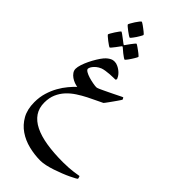

<svg xmlns="http://www.w3.org/2000/svg" viewBox="-402 -961 1536 1536"><g transform="rotate(45 366.0 -193.0)"><path d="M141.1 -778.3Q141.1 -782.2 149.7 -797.4Q158.2 -812.5 168.9 -829.3Q179.7 -846.2 190.4 -859.4Q201.2 -872.6 205.1 -872.6Q206.5 -872.6 213.6 -868.4Q220.7 -864.3 230 -857.7Q239.3 -851.1 249.8 -843Q260.3 -835 269.3 -827.9Q278.3 -820.8 284.2 -814.9Q290 -809.1 290 -807.1Q290 -804.7 285.9 -797.1Q281.7 -789.6 275.6 -778.8Q269.5 -768.1 261.7 -756.3Q253.9 -744.6 246.8 -735.4Q239.7 -726.1 234.4 -719.7Q229 -713.4 227.1 -713.4Q223.1 -713.4 209.2 -722.4Q195.3 -731.4 180.2 -742.9Q165 -754.4 153.1 -764.6Q141.1 -774.9 141.1 -778.3ZM168.9 -544.4Q165 -544.4 151.6 -553.5Q138.2 -562.5 123.3 -574Q108.4 -585.4 96.7 -595.9Q85 -606.4 85 -608.9Q85 -612.8 93.5 -627.7Q102.1 -642.6 112.5 -658.9Q123 -675.3 133.1 -688.5Q143.1 -701.7 146.5 -701.7Q148.4 -701.7 161.4 -692.4Q174.3 -683.1 189 -671.9L227.5 -642.6Q231.9 -639.2 235.8 -639.2Q237.8 -639.2 241.2 -644.5Q255.9 -664.6 267.6 -681.2Q277.8 -695.3 287.6 -706.8Q297.4 -718.3 300.3 -718.3Q301.8 -718.3 308.6 -714.1Q315.4 -710 325 -703.1Q334.5 -696.3 345 -688.7Q355.5 -681.2 364.3 -674.1Q373 -667 378.9 -661.4Q384.8 -655.8 384.8 -653.8Q384.8 -651.4 380.6 -643.6Q376.5 -635.7 370.1 -625.2Q363.8 -614.7 356.2 -603Q348.6 -591.3 341.6 -582Q334.5 -572.8 329.3 -566.4Q324.2 -560.1 323.2 -560.1Q317.9 -560.1 305.2 -569.1Q292.5 -578.1 278.3 -588.9Q261.7 -601.6 243.2 -618.7Q239.3 -623 235.8 -623Q231.9 -623 227.5 -616.7L200.7 -580.6Q189.9 -566.9 180.7 -555.7Q171.4 -544.4 168.9 -544.4ZM732.4 376Q732.4 379.4 715.8 388.4Q699.2 397.5 672.9 410.2Q646.5 422.9 612.5 436.3Q578.6 449.7 543.9 461.4Q509.3 473.1 475.8 480.5Q442.4 487.8 417 487.8Q350.1 487.8 284.7 471.7Q219.2 455.6 167.2 419.9Q115.2 384.3 83.5 327.9Q51.8 271.5 51.8 190.9Q51.8 132.8 67.1 82.5Q82.5 32.2 106 -9.3Q129.4 -50.8 157 -83.5Q184.6 -116.2 208 -138.7Q192.4 -140.6 172.9 -147.9Q153.3 -155.3 136.2 -167.2Q119.1 -179.2 107.7 -195.6Q96.2 -211.9 96.2 -231.9Q96.2 -252 105.7 -281.2Q115.2 -310.5 130.1 -341.3Q145 -372.1 162.4 -400.4Q179.7 -428.7 194.8 -446.8Q208.5 -462.9 220.9 -472.2Q233.4 -481.4 243.9 -486.3Q254.4 -491.2 263.2 -492.2Q272 -493.2 277.8 -493.2Q295.9 -493.2 314.9 -483.9Q327.6 -478 339.8 -469.5Q352.1 -460.9 362.1 -450.7Q372.1 -440.4 379.2 -429Q386.2 -417.5 390.1 -407.2Q388.7 -403.8 387.2 -401.4Q384.8 -395.5 382.3 -395.5Q377 -395.5 359.6 -395.3Q342.3 -395 320.3 -393.6Q298.3 -392.1 276.9 -388.7Q255.4 -385.3 242.2 -380.4Q218.8 -370.6 204.1 -358.4Q189.5 -346.2 180.7 -334.5Q171.9 -322.8 168.7 -313.7Q165.5 -304.7 165.5 -302.2Q165.5 -290 183.8 -279.3Q202.1 -268.6 227.3 -261Q252.4 -253.4 278.3 -248.8Q304.2 -244.1 318.4 -244.1Q326.2 -244.1 344.7 -252.4Q356.9 -257.8 375.5 -266.6Q394 -275.4 413.8 -284.9Q433.6 -294.4 453.6 -304.2Q473.6 -314 489.7 -322Q505.9 -330.1 516.1 -335Q526.4 -339.8 527.3 -339.8Q527.8 -339.8 529.5 -337.4Q531.2 -335 532.7 -332.3Q534.2 -329.6 535.6 -326.7Q537.1 -323.7 537.1 -322.8Q537.1 -321.3 530.8 -311.8Q524.4 -302.2 514.9 -288.3Q505.4 -274.4 494.1 -258.8Q482.9 -243.2 472.9 -229.2Q462.9 -215.3 455.8 -206.1Q448.7 -196.8 447.3 -195.8Q418.5 -181.2 387.5 -167Q356.4 -152.8 324.2 -136.2Q283.7 -115.7 244.9 -90.3Q206.1 -64.9 176.3 -32.7Q146.5 -0.5 128.4 41Q110.4 82.5 110.4 136.7Q110.4 197.8 140.1 241.7Q169.9 285.6 227.1 314Q284.2 342.3 366.7 355.5Q449.2 368.7 554.2 368.7Q589.8 368.7 619.4 366.5Q648.9 364.3 671.1 361.3Q693.4 358.4 707.3 355.7Q721.2 353 725.1 353Q725.6 353 727.1 356.4Q728.5 359.9 729.7 364Q731 368.2 731.7 371.8Q732.4 375.5 732.4 376Z"/></g></svg>

Font: Accordance
Style: Bold
Weight: 700
Version: Version 1.2 (build January 31, 2020) Miklal Software Solutio